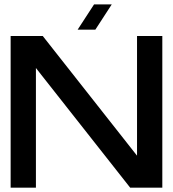

<svg xmlns="http://www.w3.org/2000/svg" viewBox="-20 -870 802 890"><path d="M146.5 -554.7V0H29.3V-703.1H178.2L615.2 -148.4V-703.1H732.4V0H583.5ZM498 -849.6 421.9 -732.4H339.8L416 -849.6Z"/></svg>

Font: Gerhaus
Style: Regular
Weight: 400
Designer: GGBotNet
Foundry: GGBotNet
Version: 1.01